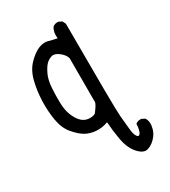

<svg xmlns="http://www.w3.org/2000/svg" viewBox="-200 -787 900 1018"><g transform="rotate(-30 250.0 -278.0)"><path d="M385.7 134.8Q358.4 132.8 332 99.6Q305.7 66.4 295.9 12.2Q286.1 -42 282.2 -98.6Q245.1 -85 209.5 -87.9Q173.8 -90.8 146.5 -106.4Q119.1 -122.1 88.9 -157.2Q58.6 -192.4 48.8 -249Q39.1 -305.7 41 -366.2Q43 -426.8 56.6 -482.9Q70.3 -539.1 104.5 -574.2Q138.7 -609.4 169.9 -622.1Q201.2 -634.8 226.6 -627.4Q252 -620.1 278.3 -615.2Q272.5 -652.3 290 -679.7Q303.7 -691.4 325.2 -689.5L344.7 -679.7L354.5 -660.2Q354.5 -138.7 359.4 -91.3Q364.3 -43.9 367.2 -9.8Q370.1 24.4 380.4 39.6Q390.6 54.7 400.9 40.5Q411.1 26.4 413.1 -13.7Q426.8 -25.4 448.2 -23.4L467.8 -13.7Q481.4 5.9 477.5 35.2Q471.7 76.2 443.4 104.5Q415 132.8 385.7 134.8ZM249 -170.9Q276.4 -206.1 280.3 -221.7V-491.2Q274.4 -514.6 248.5 -534.7Q222.7 -554.7 203.1 -548.8Q183.6 -543 168.9 -528.8Q154.3 -514.6 138.7 -482.4Q123 -450.2 120.1 -401.4Q117.2 -352.5 118.2 -315.4Q119.1 -278.3 126 -253.9Q132.8 -229.5 146 -207.5Q159.2 -185.5 176.3 -174.3Q193.4 -163.1 215.8 -163.1Q238.3 -163.1 249 -170.9Z"/></g></svg>

Font: NaikaiFont
Style: Regular
Weight: 400
Version: Version 1.67